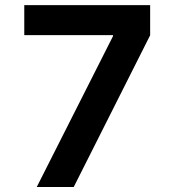

<svg xmlns="http://www.w3.org/2000/svg" viewBox="-20 -748 703 768"><path d="M127 0 432.1 -603.5V-607.4H77.1V-727.5H580.6V-606.9L274.9 0Z"/></svg>

Font: Inter Cardless Tabular Bold
Style: Bold
Weight: 700
Designer: Rasmus Andersson
Foundry: rsms
Version: Version 4.000;git-4fc901f